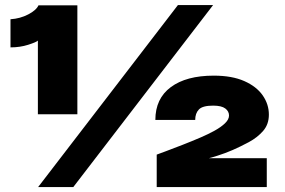

<svg xmlns="http://www.w3.org/2000/svg" viewBox="-20 -758 1154 778"><path d="M293.5 -736.5V-295H133.5V-593.5Q127 -587 94 -576.5Q61 -566 22.5 -566V-680Q61.5 -682.5 94.2 -699.5Q127 -716.5 136 -736.5ZM134.5 0 701 -737.5H843.5L277 0ZM615 0V-131.5Q622 -134 651 -144.8Q680 -155.5 719 -170.8Q758 -186 794 -201.5Q823 -214 849 -228.2Q875 -242.5 891.5 -258.2Q908 -274 908 -290Q908 -307 892.8 -318.5Q877.5 -330 843.5 -330Q801 -330 786 -314.5Q771 -299 771 -272H609.5Q609.5 -358.5 672.2 -405Q735 -451.5 846 -451.5Q920 -451.5 969.8 -429.5Q1019.5 -407.5 1044.5 -371.5Q1069.5 -335.5 1069.5 -293.5Q1069.5 -254 1046 -227.2Q1022.5 -200.5 988.5 -182.2Q954.5 -164 922.5 -150Q892.5 -137 862.5 -127.5Q832.5 -118 826.5 -117H1061V0Z"/></svg>

Font: Epilogue Black
Style: Regular
Weight: 900
Designer: Tyler Finck
Foundry: Etcetera Type Co
Version: Version 2.111; ttfautohint (v1.8.3)